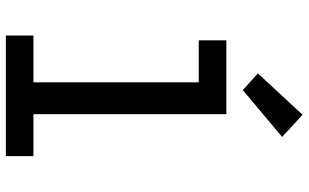

<svg xmlns="http://www.w3.org/2000/svg" viewBox="-214 -814 1029 640"><g transform="rotate(90 300.0 -494.5)"><path d="M99 0V-92H255V-643H115V-735H361V-92H501V0ZM281 -790 225 -840 363 -989 437 -921Z"/></g></svg>

Font: Iosevka Custom SmBdEx
Style: Regular
Weight: 600
Width: 7
Monospace: yes
Designer: Belleve Invis
Foundry: Belleve Invis
Version: Version 11.2.4; ttfautohint (v1.8.4)